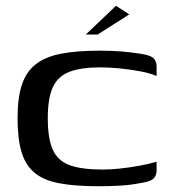

<svg xmlns="http://www.w3.org/2000/svg" viewBox="-20 -641 594 667"><path d="M41 -230Q41 -301 56 -346.5Q71 -392 104.5 -418Q138 -444 192.5 -454.5Q247 -465 326 -465Q364 -465 398.5 -462.5Q433 -460 470 -454Q503 -449 513.5 -438.5Q524 -428 524 -410V-377Q501 -387 466 -393.5Q431 -400 394.5 -403.5Q358 -407 329 -407Q263 -407 222.5 -392Q182 -377 164 -339Q146 -301 146 -230Q146 -159 163.5 -120.5Q181 -82 222.5 -67Q264 -52 336 -52Q364 -52 397 -55.5Q430 -59 463 -65Q496 -71 524 -79V-48Q524 -32 513.5 -21Q503 -10 468 -5Q432 2 396 4Q360 6 323 6Q242 6 187.5 -4Q133 -14 101 -40Q69 -66 55 -112Q41 -158 41 -230ZM278 -521 383 -621 429 -591 319 -521Z"/></svg>

Font: Genos Thin Medium
Style: Regular
Weight: 500
Version: Version 1.010